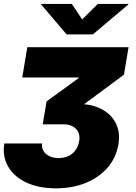

<svg xmlns="http://www.w3.org/2000/svg" viewBox="-25 -789 710 1003"><path d="M267.6 194.8Q176.8 194.8 112.3 164.3Q47.9 133.8 17.3 80.8Q-13.2 27.8 -2.4 -39.6H194.8Q191.9 -17.6 202.4 -0.2Q212.9 17.1 233.4 26.9Q253.9 36.6 281.2 36.6Q310.1 36.6 332.5 26.1Q355 15.6 369.4 -4.6Q383.8 -24.9 388.7 -52.2Q393.1 -76.7 384.8 -96.4Q376.5 -116.2 356.7 -127.9Q336.9 -139.6 306.2 -139.6H198.2L218.3 -259.3L385.7 -380.9V-384.3H91.3L117.7 -542.5H646.5L622.6 -398.9L347.7 -195.3L336.4 -240.7Q421.9 -253.4 483.6 -229Q545.4 -204.6 575.2 -154.1Q605 -103.5 593.8 -36.6Q582 35.2 536.9 86.9Q491.7 138.7 422.4 166.7Q353 194.8 267.6 194.8ZM350.1 -768.6 404.3 -687.5 486.3 -768.6H646L645.5 -765.6L460.4 -609.4H322.8L189.9 -765.6L190.4 -768.6Z"/></svg>

Font: Inter 16pt Black
Style: Italic
Weight: 900
Italic angle: -9.3988°
Version: Version 4.001;git-66647c0bb